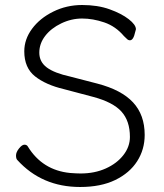

<svg xmlns="http://www.w3.org/2000/svg" viewBox="-20 -731 657 767"><path d="M235 -375Q163 -392 120 -426Q77 -460 77 -526Q77 -574 108 -616Q139 -658 192.5 -684.5Q246 -711 308 -711Q370 -711 417.5 -694Q465 -677 494 -654.5Q523 -632 523 -614L520 -603Q513 -570 499 -570Q492 -570 486 -576.5Q480 -583 475 -587Q442 -626 396.5 -641.5Q351 -657 308 -657Q265 -657 224.5 -637.5Q184 -618 160.5 -587.5Q137 -557 137 -520.5Q137 -484 167 -461.5Q197 -439 261 -425L369 -397Q465 -372 511.5 -322Q558 -272 558 -192Q558 -134 528 -87Q498 -40 440.5 -12Q383 16 300 16Q147 16 49 -92Q44 -97 44 -110Q44 -123 56 -138Q68 -153 77.5 -153Q87 -153 91 -146Q149 -51 260 -40Q286 -38 302 -38Q358 -38 402.5 -58Q447 -78 473 -111.5Q499 -145 499 -184Q499 -248 465 -285.5Q431 -323 352 -344Z"/></svg>

Font: ToneOZ-Pinyin-WenKai-Light
Style: Light
Weight: 300
Designer: Fontworks Inc.
Foundry: ToneOZ
Version: Version 0.240331